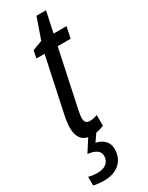

<svg xmlns="http://www.w3.org/2000/svg" viewBox="-253 -697 753 976"><g transform="rotate(-30 124.0 -209.0)"><path d="M43 240C114 240 168 200 168 127C168 87 142 60 99 51L129 8C144 6 161 1 175 -5V-68C161 -62 143 -59 131 -59C109 -59 101 -70 101 -93C101 -106 105 -126 109 -146L178 -470H254L268 -536H192L218 -658H162L119 -535L62 -514L53 -470H101L33 -151C27 -123 24 -99 24 -80C24 -32 41 0 81 8L35 80C82 86 104 102 104 131C104 166 78 189 34 189C9 189 -9 186 -20 182V233C-1 238 20 240 43 240Z"/></g></svg>

Font: Noto Sans ExtraCondensed
Style: Italic
Weight: 400
Width: 2
Italic angle: -12°
Designer: Monotype Design Team
Foundry: Monotype Imaging Inc.
Version: Version 2.013